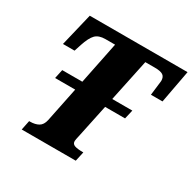

<svg xmlns="http://www.w3.org/2000/svg" viewBox="-157 -874 1038 1034"><g transform="rotate(30 361.5 -357.0)"><path d="M723 -714 685 -510H613Q624 -598 624 -602Q624 -627 609 -637Q594 -647 559 -647H499L444 -386H569L556 -330H432L389 -126Q382 -97 382 -89Q382 -71 399 -65Q416 -59 449 -59H453L440 0H104L116 -59H121Q153 -59 174 -71Q195 -83 202 -115L246 -330H121L133 -386H258L311 -647H251Q210 -647 189.5 -626Q169 -605 152 -553L138 -510H66L115 -714Z"/></g></svg>

Font: Noto Serif NarrowBlack
Style: Italic
Weight: 900
Width: 4
Italic angle: -12°
Designer: Monotype Design Team
Foundry: Monotype Imaging Inc.
Version: Version 1.001